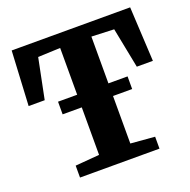

<svg xmlns="http://www.w3.org/2000/svg" viewBox="-131 -871 991 999"><g transform="rotate(-20 365.0 -371.5)"><path d="M278.5 -77V-669L155 -664L110 -441H21L37 -743H693L709 -441H620L576 -664L451.5 -669V-77L585 -66V0H145V-66ZM557.5 -410V-340H172.5V-410Z"/></g></svg>

Font: Merriweather Light 18pt Black
Style: Regular
Weight: 900
Version: Version 2.100